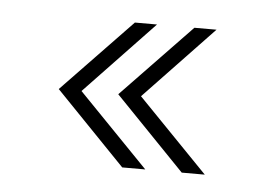

<svg xmlns="http://www.w3.org/2000/svg" viewBox="-31 -421 431 307"><g transform="rotate(5 184.5 -268.0)"><path d="M270 -152 158 -268 270 -384.5H305.5L194.5 -268L307 -152ZM174.5 -152 62.5 -268 174.5 -384.5H210L99 -268L211.5 -152Z"/></g></svg>

Font: Imbue 10pt Light
Style: Regular
Weight: 300
Designer: Tyler Finck
Foundry: Etcetera Type Company
Version: Version 1.102; ttfautohint (v1.8.3)